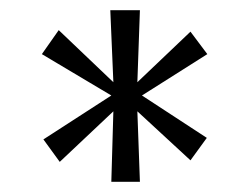

<svg xmlns="http://www.w3.org/2000/svg" viewBox="-20 -702 490 376"><path d="M258 -515 386 -596 353 -640 249 -541 254 -682H196L202 -541L95 -643L62 -596L198 -515L65 -429L97 -385L202 -484L198 -346H254L249 -484L353 -388L385 -432Z"/></svg>

Font: Rufina
Style: Regular
Weight: 400
Designer: Martin Sommaruga
Foundry: Martin Sommaruga
Version: Version